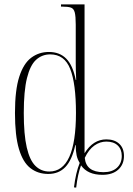

<svg xmlns="http://www.w3.org/2000/svg" viewBox="-20 -780 604 872"><path d="M316 71Q320 38 326.5 10Q333 -18 342 -40Q332 -56 328 -74.5Q324 -93 324 -121H322Q307 -53 277 -21.5Q247 10 199 10Q152 10 118 -16.5Q84 -43 66 -103.5Q48 -164 48 -267Q48 -371 67.5 -431.5Q87 -492 122 -518Q157 -544 202 -544Q251 -544 281 -513.5Q311 -483 324 -417H326Q324 -464 324 -493Q324 -522 324 -548V-668Q324 -706 319.5 -723.5Q315 -741 302 -745.5Q289 -750 262 -750H257V-760H364V-84Q403 -147 463 -147Q500 -147 521.5 -127Q543 -107 543 -72Q543 -33 517 -9.5Q491 14 445 14Q378 14 348 -29Q333 11 326 72ZM204 -1Q325 -1 325 -267Q325 -400 299 -466.5Q273 -533 208 -533Q171 -533 144 -508.5Q117 -484 102.5 -425.5Q88 -367 88 -267Q88 -169 101.5 -110.5Q115 -52 141 -26.5Q167 -1 204 -1ZM450 2Q489 2 511 -18Q533 -38 533 -72Q533 -102 514.5 -119.5Q496 -137 463 -137Q434 -137 408.5 -119Q383 -101 365 -63Q371 2 450 2Z"/></svg>

Font: Noto Serif Display ExtraCondensed ExtraLight
Style: Regular
Weight: 200
Width: 2
Designer: Monotype Design Team
Foundry: Monotype Imaging Inc.
Version: Version 2.009